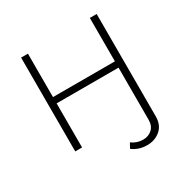

<svg xmlns="http://www.w3.org/2000/svg" viewBox="-197 -871 1211 1241"><g transform="rotate(-30 408.5 -251.0)"><path d="M461 126Q499 154 545 154Q585 154 612 129.5Q639 105 639 59V-329H177V0H126V-700H177V-376H639V-700H690V64Q690 128 649.5 163Q609 198 550 198Q488 198 441 163Z"/></g></svg>

Font: Montserrat Atlas Light
Style: Regular
Weight: 300
Designer: Julieta Ulanovsky
Foundry: Julieta Ulanovsky
Version: Version 7.200